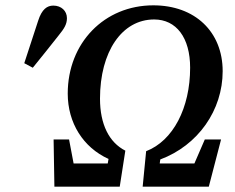

<svg xmlns="http://www.w3.org/2000/svg" viewBox="-20 -700 882 720"><path d="M184 0H429L450 -135C389 -166 355 -234 355 -330C355 -506 437 -627 558 -627C641 -627 693 -559 693 -446C693 -295 629 -172 528 -133L515 0H763L809 -177H748L709 -87H579L581 -102C723 -155 815 -287 815 -433C815 -581 711 -680 555 -680C371 -680 234 -539 234 -349C234 -239 292 -147 387 -104L384 -87H256L239 -177H181ZM71 -463 103 -446C136 -486 167 -526 199 -566C221 -593 231 -609 231 -632C231 -659 210 -679 180 -679C157 -679 137 -666 123 -622C106 -571 88 -516 71 -463Z"/></svg>

Font: Source Serif Pro Semibold
Style: Italic
Weight: 600
Italic angle: -12°
Designer: Frank Grießhammer
Foundry: Adobe Systems Incorporated
Version: Version 3.001;hotconv 1.0.111;makeotfexe 2.5.65597